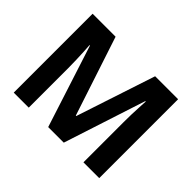

<svg xmlns="http://www.w3.org/2000/svg" viewBox="-142 -971 1229 1229"><g transform="rotate(45 472.0 -357.0)"><path d="M397 0 217 -558H213Q215 -538 216.5 -505Q218 -472 219.5 -433.5Q221 -395 221 -358V0H85V-714H293L470 -177H474L651 -714H859V0H716V-362Q716 -397 717 -433.5Q718 -470 720 -503Q722 -536 723 -557H719L538 0Z"/></g></svg>

Font: Noto Sans Lao
Style: Bold
Weight: 700
Designer: Monotype Design Team
Foundry: Monotype Imaging Inc.
Version: Version 2.003